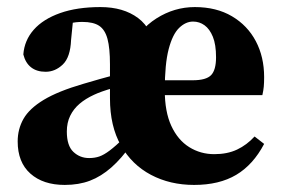

<svg xmlns="http://www.w3.org/2000/svg" viewBox="-20 -508 799 543"><path d="M163 15Q102 15 66 -17Q30 -49 30 -108Q30 -143 46.5 -172Q63 -201 103.5 -225.5Q144 -250 216 -271Q236 -277 262.5 -284.5Q289 -292 317.5 -299Q346 -306 370 -312V-279Q334 -269 299.5 -259Q265 -249 246 -240Q222 -229 205 -214.5Q188 -200 178.5 -180.5Q169 -161 169 -136Q169 -96 187.5 -78.5Q206 -61 232 -61Q248 -61 261 -65.5Q274 -70 290.5 -82.5Q307 -95 331 -118L358 -104L352 -100Q324 -60 295 -34.5Q266 -9 234.5 3Q203 15 163 15ZM529 15Q461 15 407 -13.5Q353 -42 322 -96.5Q291 -151 291 -230V-326Q291 -372 284 -398Q277 -424 260.5 -435Q244 -446 213 -446Q196 -446 177.5 -442.5Q159 -439 134 -432L188 -465L181 -395Q179 -346 157.5 -325.5Q136 -305 109 -305Q84 -305 68 -317.5Q52 -330 46 -354Q49 -394 75.5 -424Q102 -454 150 -471Q198 -488 264 -488Q329 -488 370.5 -457Q412 -426 423 -358L342 -361Q372 -424 422.5 -456Q473 -488 531 -488Q592 -488 636 -462Q680 -436 703.5 -391.5Q727 -347 727 -290Q727 -274 726 -263Q725 -252 722 -239H351V-281H525Q563 -281 577 -295.5Q591 -310 591 -346Q591 -382 582 -404Q573 -426 558.5 -436.5Q544 -447 526 -447Q505 -447 486.5 -429Q468 -411 457 -369Q446 -327 446 -253Q446 -192 464.5 -152Q483 -112 515 -92Q547 -72 586 -72Q623 -72 650.5 -85Q678 -98 700 -122L727 -101Q696 -42 648 -13.5Q600 15 529 15Z"/></svg>

Font: Source Serif 4 36pt
Style: Bold
Weight: 700
Designer: Frank Grießhammer
Foundry: Adobe Systems Incorporated
Version: Version 4.004;hotconv 1.0.116;makeotfexe 2.5.65601